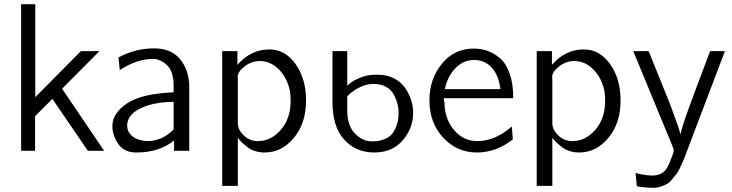

<svg xmlns="http://www.w3.org/2000/svg" viewBox="-20 -714 3467 909"><path d="M80 0V-694H147V-254Q183 -290 255 -363Q327 -436 363 -472H451L274 -294L473 0H396L228 -246L146 -164V0Z M512 -117Q512 -178 581.5 -224.5Q651 -271 802 -277V-308Q802 -377 770 -406Q738 -435 706 -435Q627 -435 547 -382L541 -442Q621 -485 709 -485Q792 -485 834 -432Q876 -379 876 -302V0H804V-49Q734 8 626 8Q567 8 539.5 -33Q512 -74 512 -117ZM582 -119Q582 -93 600.5 -74.5Q619 -56 648 -50Q664 -46 683 -46Q749 -48 802 -101V-232Q706 -231 644 -200.5Q582 -170 582 -119Z M1032 166V-472H1104V-407Q1167 -480 1256 -480Q1330 -480 1379.5 -410.5Q1429 -341 1429 -238Q1429 -131 1371.5 -61.5Q1314 8 1233 8Q1210 8 1189 1.5Q1168 -5 1154 -15.5Q1140 -26 1130 -35Q1120 -44 1113 -53L1106 -62V166ZM1105 -351Q1105 -349 1105.5 -344.5Q1106 -340 1106 -339V-128Q1107 -99 1134.5 -72.5Q1162 -46 1201 -46Q1263 -46 1309.5 -99.5Q1356 -153 1356 -236Q1356 -265 1352 -286Q1339 -346 1300 -385.5Q1261 -425 1210 -425Q1171 -425 1138.5 -400Q1106 -375 1105 -351Z M1554 -231V-472H1624V-308Q1640 -325 1671 -340Q1702 -355 1734 -359Q1777 -363 1810 -356Q1873 -340 1904.5 -288Q1936 -236 1936 -180Q1936 -107 1886.5 -49.5Q1837 8 1752 8Q1665 8 1609.5 -53Q1554 -114 1554 -231ZM1624 -258V-190Q1624 -120 1660 -82.5Q1696 -45 1738 -45Q1739 -45 1740 -45Q1753 -45 1763 -45.5Q1773 -46 1794 -53Q1815 -60 1829.5 -73Q1844 -86 1855.5 -114Q1867 -142 1867 -181Q1867 -203 1861 -225Q1855 -247 1842 -270Q1829 -293 1801.5 -306Q1774 -319 1736 -316Q1707 -314 1675 -296.5Q1643 -279 1624 -258Z M2013 -240Q2013 -339 2071.5 -411.5Q2130 -484 2223 -484Q2257 -484 2287.5 -473.5Q2318 -463 2347 -438.5Q2376 -414 2393 -365.5Q2410 -317 2410 -249H2081Q2081 -238 2084 -231Q2085 -151 2129.5 -98.5Q2174 -46 2239 -46Q2324 -46 2403 -115L2408 -54Q2329 8 2238 8Q2144 8 2078.5 -62Q2013 -132 2013 -240ZM2086 -292H2349Q2342 -355 2309.5 -392.5Q2277 -430 2223 -430Q2173 -430 2135.5 -390.5Q2098 -351 2086 -292Z M2521 166V-472H2593V-407Q2656 -480 2745 -480Q2819 -480 2868.5 -410.5Q2918 -341 2918 -238Q2918 -131 2860.5 -61.5Q2803 8 2722 8Q2699 8 2678 1.5Q2657 -5 2643 -15.5Q2629 -26 2619 -35Q2609 -44 2602 -53L2595 -62V166ZM2594 -351Q2594 -349 2594.5 -344.5Q2595 -340 2595 -339V-128Q2596 -99 2623.5 -72.5Q2651 -46 2690 -46Q2752 -46 2798.5 -99.5Q2845 -153 2845 -236Q2845 -265 2841 -286Q2828 -346 2789 -385.5Q2750 -425 2699 -425Q2660 -425 2627.5 -400Q2595 -375 2594 -351Z M2978 -472H3051Q3058 -456 3153 -219Q3194 -109 3202 -78Q3206 -105 3238.5 -195Q3271 -285 3306.5 -378Q3342 -471 3342 -472H3412L3236 -8L3227 16Q3217 41 3214.5 47.5Q3212 54 3201.5 76.5Q3191 99 3184 107.5Q3177 116 3164 132.5Q3151 149 3139 156Q3127 163 3110 169Q3093 175 3074 175Q3037 175 2995 168L2989 105Q3030 116 3066 117Q3089 118 3112 107Q3129 97 3140.5 76Q3152 55 3166 15Q3170 4 3170 -2Q3170 -5 3169 -8Q3168 -11 3166 -15.5Q3164 -20 3163 -24Z"/></svg>

Font: Coval
Style: ExtraLight
Weight: 250
Foundry: Context Ltd
Version: Version 001.000